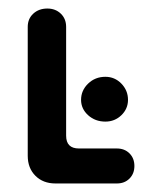

<svg xmlns="http://www.w3.org/2000/svg" viewBox="-20 -430 355 450"><path d="M110 0Q81 0 63 -18Q45 -36 45 -65V-367Q45 -386 58 -398Q71 -410 91 -410Q110 -410 122.5 -398Q135 -386 135 -367V-112Q135 -82 165 -82H254Q272 -82 283.5 -70.5Q295 -59 295 -41Q295 -23 283.5 -11.5Q272 0 254 0ZM227 -145Q203 -145 186.5 -160Q170 -175 170 -196Q170 -218 186.5 -234Q203 -250 227 -250Q249 -250 264.5 -234Q280 -218 280 -196Q280 -175 264.5 -160Q249 -145 227 -145Z"/></svg>

Font: Dongle
Style: Bold
Weight: 700
Designer: Yanghee Ryu
Foundry: Yanghee Ryu
Version: Version 2.000